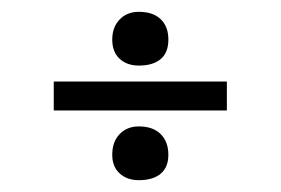

<svg xmlns="http://www.w3.org/2000/svg" viewBox="-20 -480 475 325"><path d="M265 -413Q265 -391 252 -380Q239 -369 215 -369Q195 -369 182.5 -380.5Q170 -392 170 -413Q170 -434 182.5 -447Q195 -460 215 -460Q239 -460 252 -447.5Q265 -435 265 -413ZM364 -293H71V-342H364ZM265 -218Q265 -197 252 -186Q239 -175 215 -175Q195 -175 182.5 -186.5Q170 -198 170 -218Q170 -240 182.5 -253Q195 -266 215 -266Q239 -266 252 -253Q265 -240 265 -218Z"/></svg>

Font: Gupter
Style: Regular
Weight: 400
Designer: Octavio Pardo
Version: Version 1.000